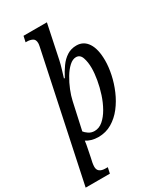

<svg xmlns="http://www.w3.org/2000/svg" viewBox="-270 -851 1006 1181"><g transform="rotate(-30 232.5 -260.0)"><path d="M153 -615Q158 -639 161 -653Q164 -667 164 -676Q164 -702 147 -710.5Q130 -719 108 -719H99L108 -760H274L224 -521Q218 -493 208.5 -462Q199 -431 192 -408H198Q217 -445 239.5 -476.5Q262 -508 291.5 -527Q321 -546 359 -546Q410 -546 438.5 -502.5Q467 -459 467 -378Q467 -333 456 -280.5Q445 -228 423 -176.5Q401 -125 368.5 -83Q336 -41 293 -15.5Q250 10 197 10Q171 10 149 3.5Q127 -3 112 -13Q111 -2 108.5 11.5Q106 25 104 35L92 95Q88 110 85 127Q82 144 82 156Q82 199 138 199H153L144 240H-28ZM195 -34Q227 -34 254.5 -57.5Q282 -81 304 -119.5Q326 -158 341 -204Q356 -250 364 -296Q372 -342 372 -379Q372 -421 361 -453Q350 -485 321 -485Q297 -485 273 -463Q249 -441 228 -406Q207 -371 191.5 -332.5Q176 -294 169 -261L127 -70Q135 -59 153 -46.5Q171 -34 195 -34Z"/></g></svg>

Font: Noto Serif Condensed
Style: Italic
Weight: 400
Width: 3
Italic angle: -12°
Designer: Monotype Design Team
Foundry: Monotype Imaging Inc.
Version: Version 2.014; ttfautohint (v1.8.4.7-5d5b)